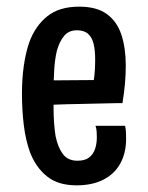

<svg xmlns="http://www.w3.org/2000/svg" viewBox="-20 -545 444 577"><path d="M210 12Q154 12 120.5 -15.5Q87 -43 70 -88Q57 -124 51.5 -169Q46 -214 46 -264Q46 -308 51.5 -347Q57 -386 68 -418Q86 -467 122 -496Q158 -525 218 -525Q271 -525 301.5 -502.5Q332 -480 345 -440Q358 -400 358 -348Q358 -321 355.5 -293Q353 -265 348 -235L261 -298Q264 -317 265 -334Q266 -351 266 -366Q266 -393 261.5 -412.5Q257 -432 245 -443Q233 -454 211 -454Q187 -454 173 -437.5Q159 -421 151 -393Q145 -368 143 -336Q141 -304 141 -270Q141 -245 141 -221Q141 -197 142.5 -176Q144 -155 147 -136Q154 -102 169 -82Q184 -62 213 -62Q235 -62 247.5 -71.5Q260 -81 265.5 -97Q271 -113 271 -132Q271 -140 270.5 -149Q270 -158 267 -167H356Q358 -157 358.5 -147.5Q359 -138 359 -128Q359 -86 342 -54.5Q325 -23 291.5 -5.5Q258 12 210 12ZM77 -227 75 -303 336 -305 348 -235Q348 -235 330 -235Q312 -235 283 -234Q254 -233 218 -232.5Q182 -232 145 -230.5Q108 -229 77 -227Z"/></svg>

Font: Truculenta SemiBold
Style: Regular
Weight: 600
Version: Version 1.002